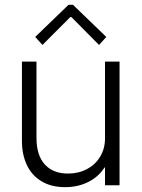

<svg xmlns="http://www.w3.org/2000/svg" viewBox="-20 -771 592 799"><path d="M71.3 -183.6V-514.6H131.8V-197.3Q131.8 -124.5 166.7 -86.4Q201.7 -48.3 263.7 -48.8Q307.1 -48.8 342 -67.4Q377 -85.9 397 -119.4Q417 -152.8 417 -195.3V-514.6H477.5V0H417V-74.2H415Q390.6 -35.6 347.7 -13.9Q304.7 7.8 251 7.8Q192.4 7.8 151.9 -17.1Q111.3 -42 91.3 -85.4Q71.3 -128.9 71.3 -183.6ZM126.5 -617.2 265.1 -751H283.7L422.4 -617.2L392.1 -584L276.9 -700.2H272.9L156.7 -584Z"/></svg>

Font: Reddit Sans Chocolate Light
Style: Regular
Weight: 300
Designer: Stephen Hutchings
Foundry: Reddit
Version: Version 1.013